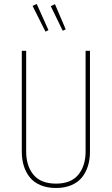

<svg xmlns="http://www.w3.org/2000/svg" viewBox="-20 -937 563 967"><path d="M165 -917 224.1 -785.2 209 -777.8 144 -907.2ZM256.8 -916 311 -789.1 295.9 -782.2 235.8 -905.8ZM433.1 -681.2V-171.9Q433.1 -133.8 423.1 -101.6Q413.1 -69.3 393.1 -43.9Q373 -18.6 339.4 -4.4Q305.7 9.8 262.2 9.8Q217.8 9.8 184.1 -4.4Q150.4 -18.6 130.1 -43.9Q109.9 -69.3 99.9 -101.6Q89.8 -133.8 89.8 -171.9V-681.2H111.8V-173.8Q111.8 -101.1 148.9 -56.6Q186 -12.2 262.2 -12.2Q337.9 -12.2 374.5 -57.1Q411.1 -102.1 411.1 -173.8V-681.2Z"/></svg>

Font: Fira Sans Compressed Thin
Style: Regular
Weight: 100
Width: 1
Designer: Carrois Corporate & Edenspiekermann AG
Foundry: Carrois Corporate GbR & Edenspiekermann AG
Version: Version 4.203;PS 004.203;hotconv 1.0.88;makeotf.lib2.5.64775